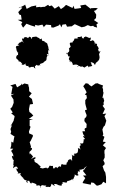

<svg xmlns="http://www.w3.org/2000/svg" viewBox="-20 -806 510 842"><path d="M68 -776 78 -772 60 -753 65 -742 72 -740 75 -720 58 -719 78 -709 73 -700 79 -688 82 -685 96 -702 117 -694 134 -689V-697L147 -694L166 -698L173 -686H171L182 -698L204 -696L205 -686L214 -685L237 -694L243 -700L249 -686L254 -698L269 -700L274 -689L296 -691L292 -689L308 -700C318 -695 329 -691 339 -686H336L351 -689L365 -696L378 -691L389 -693L392 -689L406 -685L403 -699L411 -705L392 -718L401 -727L402 -742L392 -758L400 -761L409 -770L398 -771L378 -770V-767L354 -786L351 -785L332 -782L336 -771L323 -769L307 -767L302 -781L298 -771L271 -784H269L260 -775L247 -766L238 -779L220 -768L207 -782L196 -779L191 -785L176 -776H169L157 -774V-776L138 -774L139 -782C132 -781 125 -779 118 -778L97 -767L90 -786L87 -783L61 -770ZM347 -512C353 -508 345 -508 367 -520C365 -520 360 -522 371 -509C369 -518 366 -510 385 -517C379 -523 382 -529 377 -534C393 -530 391 -529 395 -522C404 -526 393 -527 407 -535C407 -533 412 -548 411 -538C418 -549 417 -555 416 -567C413 -567 421 -563 416 -557C412 -569 415 -569 421 -583C405 -573 420 -581 410 -586C411 -594 411 -588 413 -591C410 -608 401 -604 406 -611C404 -616 394 -618 397 -610C391 -613 405 -628 394 -616C399 -624 382 -638 379 -622C391 -625 385 -626 373 -627C380 -632 380 -646 373 -640C373 -637 370 -641 356 -646C350 -644 350 -642 348 -643C349 -635 341 -634 337 -648C330 -639 323 -648 320 -641C318 -634 322 -641 324 -637H307C303 -622 299 -627 298 -621C301 -620 286 -613 298 -619C283 -622 286 -612 286 -616C285 -614 290 -601 290 -601C274 -587 288 -593 283 -593C286 -575 281 -582 272 -568C269 -578 279 -581 271 -574C281 -571 275 -553 287 -559C284 -553 276 -545 290 -539C291 -550 281 -540 288 -532C290 -545 287 -540 291 -536C293 -538 301 -526 299 -521C316 -524 313 -524 325 -519C311 -509 328 -517 321 -512C324 -522 331 -514 338 -512C339 -522 336 -515 348 -511ZM122 -512C128 -517 126 -510 135 -505C131 -520 133 -513 141 -522C152 -511 153 -527 150 -525C154 -516 159 -516 155 -525C160 -529 170 -527 174 -536C168 -537 176 -528 171 -534C173 -534 191 -546 182 -545C188 -546 178 -561 197 -564C195 -565 188 -554 185 -570C200 -563 188 -569 192 -585C191 -579 188 -593 197 -582C197 -582 190 -596 193 -593C192 -595 190 -615 188 -605C191 -617 182 -618 178 -622C179 -618 176 -616 177 -623C165 -631 163 -621 164 -639C157 -627 163 -638 154 -634C152 -643 156 -634 136 -647C142 -645 129 -641 140 -647C133 -642 117 -648 119 -635C113 -636 121 -643 108 -645C98 -634 103 -632 103 -637C107 -634 100 -645 90 -643C79 -641 88 -630 77 -638C75 -630 83 -622 84 -618C75 -626 79 -628 71 -620C66 -624 59 -609 56 -609C69 -611 68 -607 50 -603C53 -588 61 -602 49 -598C55 -591 48 -590 58 -575C64 -578 54 -569 62 -562C58 -569 50 -562 51 -551C54 -546 60 -545 63 -537C66 -535 60 -548 62 -536C69 -538 73 -532 77 -526C77 -526 84 -526 73 -521C82 -522 80 -519 94 -528C85 -519 106 -509 108 -524C97 -510 116 -505 113 -516C115 -504 108 -510 119 -513ZM34 -149C29 -149 29 -136 29 -145C29 -141 41 -130 38 -120C37 -114 37 -129 32 -119C40 -103 32 -103 47 -107C39 -112 41 -94 40 -105C38 -91 41 -83 35 -84C45 -86 37 -72 37 -68C49 -77 53 -80 59 -66C41 -66 49 -69 54 -61C46 -64 60 -64 52 -61C64 -41 61 -53 57 -45C74 -48 75 -46 66 -37C74 -42 68 -33 85 -25C82 -28 77 -25 78 -26C89 -24 77 -23 87 -20C83 -14 97 -21 103 -5C91 -7 92 -14 108 -13C113 -2 115 1 117 -5C113 -3 125 2 118 -6C131 -2 136 -1 141 4C141 4 145 -1 140 3C137 14 148 3 154 8C154 8 166 19 156 15C158 12 161 2 174 8C179 5 191 12 177 11C191 19 191 10 188 11C199 18 203 14 206 0C220 9 223 16 217 1C223 1 225 0 231 3C238 7 235 6 251 9C246 10 251 11 252 -4C246 -2 265 4 253 -5C259 -12 273 1 274 -9C271 -9 281 -15 279 -14C275 -10 282 -14 290 -16C295 -19 300 -26 301 -15C295 -18 298 -25 304 -20C299 -27 308 -24 308 -42C307 -41 319 -31 325 -39C314 -44 327 -51 320 -56C338 -48 324 -56 331 -64C336 -65 333 -65 330 -59C332 -60 347 -70 354 -61C343 -63 345 -67 361 -78L345 -58L344 -56L359 -37L344 -36L354 -25L343 -7V-3C355 -1 366 2 378 4L380 -6L391 -4L404 8H409L425 2L433 -9L445 -2V-30L442 -49L436 -59L430 -77L440 -87H438L439 -91L433 -103L439 -115V-132H438V-146L445 -157L431 -169L444 -183L431 -185L438 -206L430 -211L433 -217L429 -238L434 -250L440 -256L446 -276V-277L438 -297L446 -308L430 -306L440 -328L430 -342L435 -347L434 -356L437 -364L433 -378L429 -376L434 -399L432 -405V-414L429 -423L432 -431L410 -439L412 -441L399 -440L381 -427L370 -435L367 -439L356 -441L345 -428L353 -415L360 -401L352 -391L359 -389L361 -376L354 -367V-352L356 -343L361 -325L353 -323L354 -316L360 -301L358 -293L351 -286L350 -275L360 -262L359 -246C344 -241 355 -237 353 -225C355 -236 342 -227 341 -231C346 -211 347 -213 354 -207C339 -215 345 -204 353 -197C337 -188 348 -196 347 -190C344 -182 350 -175 333 -177C330 -176 328 -178 336 -169C325 -168 331 -159 333 -150C323 -161 324 -155 318 -151C323 -156 324 -155 321 -139C316 -131 320 -139 312 -131C306 -141 307 -123 301 -128C316 -128 299 -116 295 -129C295 -110 306 -115 297 -117C293 -111 299 -105 295 -99C296 -113 276 -108 277 -96C284 -99 282 -106 268 -85C269 -88 277 -102 272 -85C264 -80 252 -90 261 -78C257 -91 242 -87 250 -74C253 -85 247 -80 247 -73C243 -84 227 -68 233 -65C231 -73 223 -77 217 -66C207 -71 218 -81 207 -78C195 -80 199 -81 195 -75C197 -71 179 -62 187 -70H178C162 -65 166 -68 155 -71C161 -81 157 -79 160 -75C148 -83 144 -92 138 -92C150 -82 131 -99 130 -97C137 -99 127 -106 128 -106C138 -111 135 -112 136 -116C129 -116 132 -118 116 -108C130 -125 125 -116 113 -134C112 -124 110 -130 109 -139C109 -142 123 -148 120 -156C112 -159 117 -162 112 -155L116 -163L110 -183L114 -187L124 -208V-214L108 -221L107 -229C109 -236 112 -243 114 -250L110 -254V-279L125 -283L106 -284L126 -299L117 -309L109 -315L107 -327L111 -348L125 -350C123 -357 122 -365 120 -372C116 -375 111 -379 107 -382L119 -397L108 -406L107 -428L106 -422L104 -436L87 -440L77 -434L74 -440L73 -434L55 -423L48 -438L25 -431L35 -425L34 -420L29 -392L43 -395L28 -387L39 -370L40 -355L33 -337L25 -329L36 -313L29 -309L44 -297L43 -290L40 -279V-277L26 -252L33 -258L26 -240L29 -228L26 -219L44 -207L42 -203L38 -180L30 -185L29 -166L25 -154H38Z"/></svg>

Font: Charger Distortion
Style: 1
Weight: 400
Designer: Jasper
Foundry: Cannot Into Space Fonts
Version: Version 0.98